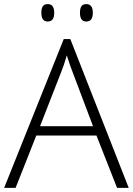

<svg xmlns="http://www.w3.org/2000/svg" viewBox="-20 -905 640 925"><path d="M444.8 -252H154.8L55.2 0H0L287.1 -716.8H318.8L600.1 0H543.9ZM172.9 -296.9H428.2L331.1 -554.2Q318.8 -584.5 301.8 -638.2Q288.6 -591.3 272.9 -553.2ZM179.2 -843.3Q179.2 -865.7 186.8 -875.5Q194.3 -885.3 210 -885.3Q241.2 -885.3 241.2 -843.3Q241.2 -801.3 210 -801.3Q179.2 -801.3 179.2 -843.3ZM365.2 -843.3Q365.2 -865.7 372.8 -875.5Q380.4 -885.3 396 -885.3Q427.2 -885.3 427.2 -843.3Q427.2 -801.3 396 -801.3Q365.2 -801.3 365.2 -843.3Z"/></svg>

Font: TypoPRO Open Sans
Style: Regular
Weight: 300
Foundry: Ascender Corporation
Version: Version 1.10